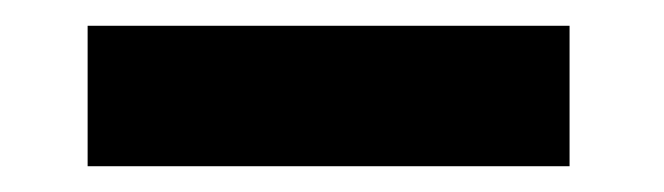

<svg xmlns="http://www.w3.org/2000/svg" viewBox="-20 -438 515 149"><path d="M422 -418V-309H48V-418Z"/></svg>

Font: Do Hyeon
Style: Regular
Weight: 400
Version: Version 1.001